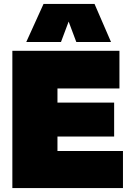

<svg xmlns="http://www.w3.org/2000/svg" viewBox="-20 -959 671 979"><path d="M43 0V-700H589V-508H273V-436H562V-263H273V-189H607V0ZM114 -745 202 -939H462L546 -745H369L330 -849L291 -745Z"/></svg>

Font: Georama Black
Style: Regular
Weight: 900
Designer: Jean-Baptiste Levee
Foundry: Production Type
Version: Version 1.001